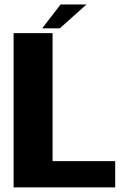

<svg xmlns="http://www.w3.org/2000/svg" viewBox="-20 -820 561 840"><path d="M39.5 0H484V-115H210V-675H39.5ZM164.5 -696H241.5L358.5 -800.5H245Z"/></svg>

Font: Anybody Thin
Style: Bold
Weight: 700
Version: Version 1.113;gftools[0.9.25]